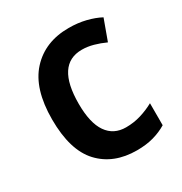

<svg xmlns="http://www.w3.org/2000/svg" viewBox="-137 -657 732 771"><g transform="rotate(-30 228.5 -271.5)"><path d="M280 10Q172 10 109 -57.5Q46 -125 46 -268Q46 -410 111.5 -481.5Q177 -553 287 -553Q329 -553 365.5 -544Q402 -535 430 -520L395 -424Q369 -436 342 -443.5Q315 -451 289 -451Q170 -451 170 -269Q170 -180 200.5 -136Q231 -92 288 -92Q324 -92 357 -102Q390 -112 419 -128V-26Q391 -9 357 0.5Q323 10 280 10Z"/></g></svg>

Font: Noto Sans Khmer SemiCondensed SemiBold
Style: Regular
Weight: 600
Width: 4
Designer: Danh Hong and the Monotype Design Team
Foundry: Monotype Imaging Inc.
Version: Version 2.004; ttfautohint (v1.8.4.7-5d5b)